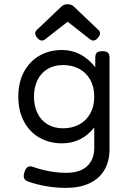

<svg xmlns="http://www.w3.org/2000/svg" viewBox="-20 -702 640 922"><path d="M333 -671.9 452.6 -558.1Q460.4 -550.8 460.4 -542Q460.4 -531.7 449.2 -519Q439 -507.3 427.7 -507.3Q419.9 -507.3 412.6 -513.2L304.7 -597.7L196.8 -513.2Q189.5 -507.3 181.6 -507.3Q170.4 -507.3 160.2 -519Q148.9 -531.7 148.9 -542Q148.9 -550.8 156.7 -558.1L276.4 -671.9Q287.1 -681.6 304.7 -681.6Q322.3 -681.6 333 -671.9ZM437.5 -378.9V-424.3Q437.5 -441.4 444.8 -448.7Q452.1 -456.1 471.2 -456.1H472.2Q491.2 -456.1 498.5 -448.7Q505.9 -441.4 505.9 -424.3V14.6Q505.9 72.8 481.2 114.5Q456.5 156.2 409.7 178.2Q362.8 200.2 296.9 200.2Q250 200.2 202.1 192.1Q154.3 184.1 112.8 168.9Q93.8 162.1 93.8 143.1Q93.8 135.3 97.7 123.5Q106.4 96.7 125.5 96.7Q130.9 96.7 136.2 98.6Q174.3 112.3 216.3 120.1Q258.3 127.9 296.9 127.9Q364.3 127.9 398.4 95.9Q432.6 64 432.6 8.3V-89.8Q372.1 -13.7 277.8 -13.7Q217.3 -13.7 169.7 -40.8Q122.1 -67.9 95 -118.7Q67.9 -169.4 67.9 -237.8Q67.9 -306.2 95 -356.9Q122.1 -407.7 169.7 -434.8Q217.3 -461.9 277.8 -461.9Q325.7 -461.9 366.2 -440.4Q406.7 -418.9 437.5 -378.9ZM143.1 -237.8Q143.1 -193.4 159.7 -158.9Q176.3 -124.5 207.8 -105.2Q239.3 -85.9 282.7 -85.9Q326.2 -85.9 360.1 -104Q394 -122.1 413.3 -156.5Q432.6 -190.9 432.6 -237.8Q432.6 -284.7 413.3 -319.1Q394 -353.5 360.1 -371.6Q326.2 -389.6 282.7 -389.6Q239.3 -389.6 207.8 -370.4Q176.3 -351.1 159.7 -316.7Q143.1 -282.2 143.1 -237.8Z"/></svg>

Font: Courier Prime Sans
Style: Regular
Weight: 400
Designer: Alan Dague-Greene
Foundry: Quote-Unquote Apps
Version: Version 3.020